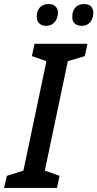

<svg xmlns="http://www.w3.org/2000/svg" viewBox="-43 -931 482 951"><path d="M-23 0 -9 -60 73 -86 187 -628 115 -653 128 -714H390L377 -653L293 -628L179 -86L252 -60L239 0ZM361 -803Q341 -803 327.5 -814.5Q314 -826 315 -848Q315 -876 330 -893.5Q345 -911 374 -911Q395 -911 407 -900Q419 -889 419 -868Q419 -838 403 -820.5Q387 -803 361 -803ZM186 -803Q165 -803 152 -814.5Q139 -826 139 -848Q139 -876 154 -893.5Q169 -911 197 -911Q212 -911 222 -906Q232 -901 238 -891.5Q244 -882 244 -868Q243 -838 227 -820.5Q211 -803 186 -803Z"/></svg>

Font: Noto Sans Display Medium
Style: Italic
Weight: 500
Italic angle: -12°
Designer: Monotype Design Team
Foundry: Monotype Imaging Inc.
Version: Version 2.003